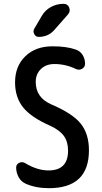

<svg xmlns="http://www.w3.org/2000/svg" viewBox="-20 -985 540 1015"><path d="M201.2 -901.4Q218.8 -931.6 249.5 -948.2Q280.3 -964.8 315.4 -964.8Q337.9 -964.8 345.7 -945.3Q353.5 -925.8 339.8 -909.2L267.6 -827.1Q235.4 -790 184.6 -790Q168.9 -790 161.1 -804.7Q153.3 -819.3 161.1 -833ZM245.1 -320.3Q144.5 -364.3 102.1 -417.5Q59.6 -470.7 59.6 -549.8Q59.6 -634.8 113.8 -687.5Q168 -740.2 257.8 -740.2Q331.1 -740.2 378.9 -723.6Q403.3 -715.8 416.5 -694.8Q429.7 -673.8 429.7 -648.4Q429.7 -630.9 414.6 -621.6Q399.4 -612.3 381.8 -620.1Q327.1 -646.5 267.6 -646.5Q223.6 -646.5 196.3 -620.1Q168.9 -593.8 168.9 -551.8Q168.9 -469.7 250 -433.6Q363.3 -385.7 406.7 -331.5Q450.2 -277.3 450.2 -190.4Q450.2 9.8 238.3 9.8Q169.9 9.8 116.2 -13.7Q91.8 -24.4 78.6 -48.3Q65.4 -72.3 65.4 -99.6Q65.4 -116.2 81.1 -124Q96.7 -131.8 112.3 -123Q176.8 -84 236.3 -84Q339.8 -84 339.8 -188.5Q339.8 -235.4 317.9 -266.1Q295.9 -296.9 245.1 -320.3Z"/></svg>

Font: Rounded-X Mgen+ 1m medium
Style: Regular
Weight: 500
Designer: [Source Han Sans]
Ryoko NISHIZUKA  (kana & ideographs); Paul D. Hunt (Latin, Greek & Cyrillic); Wenlong ZHANG  (bopomofo
Version: Version 1.059.20150602